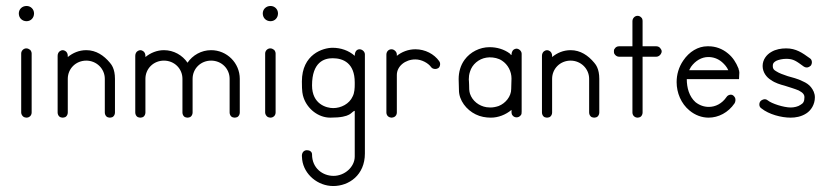

<svg xmlns="http://www.w3.org/2000/svg" viewBox="-20 -394 2787 643"><path d="M68 -232C59 -232 51 -224 51 -215V-17C51 -11 55 -5 60 -2C63 -1 66 0 69 0C72 0 75 -1 77 -2C83 -5 86 -11 86 -17V-215C86 -219 84 -224 81 -227C77 -230 73 -232 68 -232ZM94 -349C94 -363 83 -374 69 -374C54 -374 43 -363 43 -349C43 -334 54 -323 69 -323C83 -323 94 -334 94 -349Z M269 -226C245 -226 224 -217 207 -203V-207C207 -214 204 -220 199 -223C196 -225 193 -226 190 -226C187 -226 184 -225 181 -223C176 -220 173 -214 173 -207V-150V-130V-17C173 -11 176 -5 181 -2C184 -1 187 0 190 0C193 0 196 -1 199 -2C204 -5 207 -11 207 -17V-130C207 -164 234 -191 269 -191C303 -191 331 -164 331 -130V-17C331 -11 334 -5 339 -2C342 -1 345 0 348 0C351 0 354 -1 357 -2C362 -5 365 -11 365 -17V-130C365 -164 353 -178 348 -184C328 -208 302 -226 269 -226Z M529 -226C506 -226 484 -217 467 -203V-207C467 -214 464 -220 459 -223C456 -225 453 -226 450 -226C447 -226 444 -225 441 -223C436 -220 433 -214 433 -207V-150V-130V-17C433 -11 436 -5 441 -2C444 -1 447 0 450 0C453 0 456 -1 459 -2C464 -5 467 -11 467 -17V-130C467 -164 494 -191 529 -191C564 -191 591 -164 591 -130V-17C591 -11 594 -5 599 -2C602 -1 605 0 608 0C611 0 614 -1 617 -2C622 -5 625 -11 625 -17V-130C625 -164 652 -191 687 -191C722 -191 749 -164 749 -130V-17C749 -11 752 -5 757 -2C760 -1 763 0 766 0C769 0 772 -1 775 -2C780 -5 783 -11 783 -17V-130C783 -183 740 -226 687 -226C654 -226 625 -209 608 -184C591 -209 562 -226 529 -226Z M885 -232C876 -232 868 -224 868 -215V-17C868 -11 872 -5 877 -2C880 -1 883 0 886 0C889 0 892 -1 894 -2C900 -5 903 -11 903 -17V-215C903 -219 901 -224 898 -227C894 -230 890 -232 885 -232ZM911 -349C911 -363 900 -374 886 -374C871 -374 860 -363 860 -349C860 -334 871 -323 886 -323C900 -323 911 -334 911 -349Z M991 -121C991 -87 993 -78 997 -66C1010 -29 1046 0 1086 0C1159.2 0 1154.4 -19.6 1168 -23V130C1168 165.2 1134.3 195 1097 195C1061 195 1025 169.6 1025 123C1025 114 1017 109 1008 109C997.8 109 991 116.6 991 128C991 132 992 137 992 141C998.3 190.5 1044.4 229 1096 229C1148.5 229 1202 192.5 1202 120V-212C1202 -221 1193 -229 1184 -229C1181 -229 1168 -227.7 1168 -207C1148 -225 1121 -234 1094 -234C1061.8 -234 991 -212.5 991 -121ZM1168 -118C1168 -116.2 1168 -113.8 1168 -111.1C1168 -100.1 1167.4 -83 1161 -71C1150 -46 1122 -32 1096 -32C1073.6 -32 1025 -44.7 1025 -108C1025 -186.8 1066.4 -199 1094 -199C1129.4 -199 1168 -182.8 1168 -118Z M1291 -229C1281 -229 1274 -221 1274 -211V-17C1274 -11 1277 -5 1283 -2C1286 -1 1289 0 1291 0C1294 0 1297 -1 1300 -2C1306 -5 1309 -11 1309 -17V-143C1309 -172 1337 -195 1371 -195C1392 -195 1414 -183 1424 -169C1427 -165 1432 -163 1438 -163C1441 -163 1445 -164 1448 -166C1452 -169 1454 -174 1454 -180C1454 -183 1453 -186 1451 -189C1434 -213 1404 -229 1371 -229C1347 -229 1325 -220 1309 -207V-211C1309 -216 1307 -220 1304 -223C1300 -227 1296 -229 1291 -229Z M1619 -236C1587 -236 1555 -220 1536 -194C1522 -175 1516 -152 1516 -129C1516 -117 1517 -104 1517 -92C1517 -58 1542 -26 1573 -11C1589 -3 1607 0 1624 0C1649 0 1674 -10 1693 -26C1693 -20 1692 -12 1697 -7C1700 -3 1705 -1 1710 -1C1715 -1 1720 -3 1724 -8C1727 -11 1727 -16 1727 -21V-214C1727 -223 1718 -231 1710 -231C1708 -231 1707 -231 1705 -230C1697 -228 1693 -219 1693 -211C1693 -207 1688 -214 1687 -215C1668 -229 1644 -236 1620 -236ZM1619 -202C1634 -202 1649 -199 1661 -191C1681 -178 1693 -155 1693 -131C1693 -120 1692 -108 1692 -96C1692 -71 1673 -48 1650 -39C1641 -36 1632 -34 1622 -34C1618 -34 1613 -35 1609 -35C1584 -39 1562 -56 1554 -80C1551 -89 1551 -100 1551 -110C1551 -123 1550 -122 1550 -128C1550 -137 1551 -145 1554 -154C1561 -178 1583 -197 1609 -201C1612 -201 1616 -202 1619 -202Z M1891 -226C1867 -226 1846 -217 1829 -203V-207C1829 -214 1826 -220 1821 -223C1818 -225 1815 -226 1812 -226C1809 -226 1806 -225 1803 -223C1798 -220 1795 -214 1795 -207V-150V-130V-17C1795 -11 1798 -5 1803 -2C1806 -1 1809 0 1812 0C1815 0 1818 -1 1821 -2C1826 -5 1829 -11 1829 -17V-130C1829 -164 1856 -191 1891 -191C1925 -191 1953 -164 1953 -130V-17C1953 -11 1956 -5 1961 -2C1964 -1 1967 0 1970 0C1973 0 1976 -1 1979 -2C1984 -5 1987 -11 1987 -17V-130C1987 -164 1975 -178 1970 -184C1950 -208 1924 -226 1891 -226Z M2115 -341C2106 -341 2098 -333 2098 -323V-239H2053C2047 -239 2041 -236 2038 -230C2036 -228 2036 -225 2036 -222C2036 -219 2036 -216 2038 -213C2041 -208 2047 -204 2053 -204H2098V-17C2098 -11 2101 -5 2107 -2C2109 -1 2112 0 2115 0C2118 0 2121 -1 2124 -2C2129 -5 2132 -11 2132 -17V-204H2178C2184 -204 2190 -208 2193 -213C2195 -216 2196 -219 2196 -222C2196 -225 2195 -228 2193 -230C2190 -236 2184 -239 2178 -239H2132V-323C2132 -328 2131 -333 2127 -336C2124 -339 2120 -341 2115 -341Z M2353 -239H2349C2318 -239 2288 -221 2268 -191C2253 -169 2246 -144 2246 -119C2246 -83 2261 -47 2289 -24C2308 -8 2331 0 2353 0C2386 0 2419 -17 2440 -48C2443 -53 2444 -60 2442 -66C2439 -72 2434 -77 2428 -77C2422 -77 2416 -74 2413 -69C2398 -47 2376 -36 2354 -36C2338 -36 2323 -41 2309 -52C2288 -71 2280 -100 2280 -129H2455C2455 -139 2456 -145 2456 -151C2456 -154 2455 -156 2455 -159H2454C2454 -161 2454 -163 2453 -165C2445 -185 2434 -202 2418 -215C2399 -231 2376 -239 2353 -239ZM2352 -203C2368 -203 2384 -198 2398 -186C2407 -178 2414 -170 2419 -159H2288C2290 -163 2292 -166 2294 -170C2309 -191 2330 -203 2352 -203Z M2613 -232C2596 -232 2578 -229 2563 -220C2547 -211 2534 -194 2534 -173C2534 -152 2547 -135 2562 -126C2576 -116 2593 -111 2608 -107C2623 -102 2641 -97 2655 -91C2662 -87 2667 -84 2670 -80C2673 -76 2674 -73 2674 -68C2674 -54 2670 -48 2661 -43C2653 -37 2639 -34 2628 -34C2605 -34 2564 -47 2551 -58C2546 -62 2540 -63 2534 -60C2531 -59 2523 -55 2523 -44C2523 -39 2525 -34 2530 -31C2555 -11 2596 0 2628 0C2644 0 2663 -3 2680 -14C2696 -24 2709 -44 2709 -68C2709 -82 2703 -93 2696 -102C2689 -111 2679 -117 2670 -121C2651 -131 2631 -135 2618 -139C2603 -144 2589 -149 2580 -155C2571 -160 2568 -164 2568 -173C2568 -182 2571 -185 2579 -190C2587 -194 2601 -197 2613 -197C2638 -197 2647 -189 2672 -171C2675 -169 2678 -168 2682 -168C2687 -168 2692 -171 2696 -175C2698 -178 2699 -182 2699 -185C2699 -191 2697 -196 2692 -199C2667 -217 2646 -232 2613 -232Z"/></svg>

Font: LetsTrace
Style: basic
Weight: 500
Version: Version 002.000